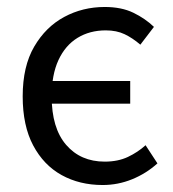

<svg xmlns="http://www.w3.org/2000/svg" viewBox="-20 -518 496 550"><path d="M274 12Q208 12 156.5 -16.5Q105 -45 75 -101.5Q45 -158 45 -242Q45 -328 78 -384.5Q111 -441 164 -469.5Q217 -498 280 -498Q328 -498 362 -481.5Q396 -465 421 -441L382 -390Q360 -409 337 -420Q314 -431 283 -431Q237 -431 202 -409.5Q167 -388 147.5 -346Q128 -304 128 -242Q128 -151 169.5 -103Q211 -55 280 -55Q318 -55 346.5 -68.5Q375 -82 397 -102L431 -50Q399 -21 358.5 -4.5Q318 12 274 12ZM94 -221V-286H353V-221Z"/></svg>

Font: Source Sans 3
Style: Regular
Weight: 400
Designer: Paul D. Hunt
Foundry: Adobe
Version: Version 3.046;hotconv 1.0.118;makeotfexe 2.5.65603